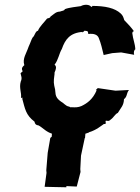

<svg xmlns="http://www.w3.org/2000/svg" viewBox="-20 -560 593 813"><path d="M211 -286C227 -306 230 -333 242 -353C256 -393 276 -421 330 -425C326 -420 326 -425 325 -423C327 -423 329 -420 338 -430C356 -428 351 -427 354 -416C376 -419 394 -414 399 -397C407 -378 413 -352 419 -327L455 -335L493 -338L548 -328C545 -338 548 -349 553 -351C552 -376 543 -393 540 -421C545 -417 535 -424 547 -428C538 -441 521 -460 506 -475C503 -486 500 -495 491 -503C466 -526 426 -535 369 -535C375 -530 366 -532 366 -531C360 -541 338 -543 322 -534C305 -531 274 -529 254 -521C255 -515 241 -514 234 -511C216 -510 211 -502 194 -490C191 -481 183 -485 178 -480C172 -471 146 -446 141 -430C129 -428 128 -409 118 -401C112 -391 110 -381 101 -362C92 -334 74 -312 83 -284C70 -273 72 -267 76 -258L67 -250C69 -238 75 -230 68 -215C60 -188 72 -167 69 -146C70 -148 65 -141 77 -149C70 -148 79 -142 74 -143C86 -99 89 -73 126 -45C128 -34 133 -30 143 -29C161 -20 177 2 208 8C226 -1 242 7 265 13C283 7 304 6 330 11C341 5 358 2 357 0C388 -9 412 -30 420 -35C433 -34 426 -42 427 -48C435 -51 438 -43 449 -54C461 -62 467 -77 479 -82C492 -104 504 -113 505 -140C520 -152 514 -163 526 -179L469 -176L394 -187L386 -179C392 -177 387 -171 389 -180C386 -180 389 -177 389 -177C373 -140 350 -123 325 -111C311 -105 299 -105 284 -106C282 -106 281 -106 279 -105C276 -109 277 -106 271 -109C258 -111 250 -124 238 -130C220 -143 215 -153 214 -174C214 -185 210 -189 208 -210C208 -219 208 -229 210 -239C211 -243 211 -248 211 -253C217 -266 221 -279 211 -286ZM305 230 321 168 320 156 323 99 339 24 340 25 346 -48 301 -39 250 -47 203 -43 199 19 193 24 182 87 176 161 177 172 169 231 212 232 261 233V228Z"/></svg>

Font: Asimov Print
Style: DIt
Weight: 250
Width: 0
Designer: Google
Version: Version 2.000980: 2014